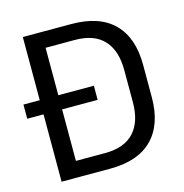

<svg xmlns="http://www.w3.org/2000/svg" viewBox="-97 -729 786 819"><g transform="rotate(-15 296.0 -319.5)"><path d="M3.5 -297.5V-360H314.5V-297.5ZM131.5 0V-70H286.5Q371.5 -70 414.2 -116.2Q457 -162.5 457 -248.5V-391Q457 -477.5 414.2 -523.5Q371.5 -569.5 286.5 -569.5H131V-639H289.5Q413.5 -639 477 -575.2Q540.5 -511.5 540.5 -391.5V-248Q540.5 -128.5 477 -64.2Q413.5 0 289.5 0ZM75.5 0V-639H157.5V0Z"/></g></svg>

Font: Anek Gujarati Medium
Style: Regular
Weight: 400
Version: Version 1.003